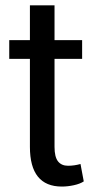

<svg xmlns="http://www.w3.org/2000/svg" viewBox="-20 -676 358 706"><path d="M207.5 10Q90 10 90 -136V-459.5H14V-528.5H90V-656.5H180.5V-528.5H282V-459.5H180.5V-136Q180.5 -99 193.2 -82.8Q206 -66.5 230 -66.5Q253 -66.5 276 -73L288 -9Q274.5 0 251.8 5Q229 10 207.5 10Z"/></svg>

Font: Roberto Sans
Style: Regular
Weight: 400
Designer: Google (font) & Cristiano Sobral (main changes)
Version: Version 1.500; ttfautohint (v1.8.4.7-5d5b-dirty)